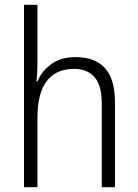

<svg xmlns="http://www.w3.org/2000/svg" viewBox="-20 -780 576 800"><path d="M136 -517Q136 -496 135 -478Q134 -460 132 -441H136Q154 -484 194 -513Q234 -542 295 -542Q376 -542 417.5 -496Q459 -450 459 -354V0H404V-348Q404 -424 374 -458.5Q344 -493 288 -493Q214 -493 175 -442.5Q136 -392 136 -289V0H80V-760H136Z"/></svg>

Font: Noto Sans Gurmukhi SemiCondensed Light
Style: Regular
Weight: 300
Width: 4
Designer: Jelle Bosma - Monotype Design Team
Foundry: Monotype Imaging Inc.
Version: Version 2.004; ttfautohint (v1.8.4.7-5d5b)